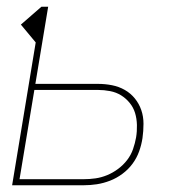

<svg xmlns="http://www.w3.org/2000/svg" viewBox="-20 -550 540 570"><path d="M16 0 86 -424 42 -477 103 -530H123L85 -301H271Q292 -301 312.5 -297Q333 -293 350.5 -283Q368 -273 380.5 -257.5Q393 -242 399.5 -223Q406 -204 406 -182.5Q406 -161 403 -140Q400 -120 393 -100.5Q386 -81 373.5 -64Q361 -47 343.5 -34Q326 -21 306.5 -13.5Q287 -6 267.5 -3Q248 0 228 0ZM38 -18H228Q246 -18 263.5 -20.5Q281 -23 298 -30Q315 -37 330.5 -48.5Q346 -60 357.5 -75Q369 -90 375 -107.5Q381 -125 384 -142Q387 -160 386.5 -179Q386 -198 381 -214.5Q376 -231 365 -244.5Q354 -258 339.5 -267Q325 -276 307 -279.5Q289 -283 271 -283H82Z"/></svg>

Font: Iosevka Curly Thin Oblique
Style: Regular
Weight: 100
Italic angle: -9°
Monospace: yes
Designer: Belleve Invis
Foundry: Belleve Invis
Version: Version 11.1.0; ttfautohint (v1.8.3)